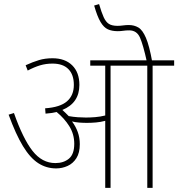

<svg xmlns="http://www.w3.org/2000/svg" viewBox="-20 -916 869 936"><path d="M369 -213Q369 -171 352.5 -145Q336 -119 309.5 -107Q283 -95 254 -95Q206 -95 166.5 -120.5Q127 -146 92 -203.5Q57 -261 22 -357L48 -365Q92 -240 138.5 -180.5Q185 -121 250 -121Q290 -121 316 -142.5Q342 -164 342 -215Q342 -262 318 -300.5Q294 -339 256 -370Q231 -364 202 -362L200 -388Q273 -393 306.5 -422Q340 -451 340 -502Q340 -552 313.5 -579Q287 -606 236 -606Q204 -606 175.5 -597.5Q147 -589 115 -572L105 -598Q140 -614 170 -623Q200 -632 236 -632Q297 -632 332 -597.5Q367 -563 367 -502Q367 -414 284 -380Q292 -373 300 -365Q308 -357 315 -350Q337 -346 359 -344.5Q381 -343 399 -343Q420 -343 444.5 -345Q469 -347 493 -353V-596H420V-622H829V-596H724V0H698V-596H519V0H493V-327Q471 -321 448 -319Q425 -317 404 -317Q385 -317 366 -318.5Q347 -320 331 -324Q349 -300 359 -272.5Q369 -245 369 -213ZM696 -615Q678 -697 662.5 -732.5Q647 -768 610 -768Q594 -768 581 -766Q568 -764 554 -764Q526 -764 506 -773Q486 -782 470 -809Q454 -836 439 -889L463 -896Q475 -855 485.5 -832Q496 -809 511 -799.5Q526 -790 553 -790Q565 -790 579.5 -792Q594 -794 608 -794Q634 -794 654.5 -782Q675 -770 691.5 -731.5Q708 -693 722 -615Z"/></svg>

Font: Noto Sans SemiCondensed Thin
Style: Regular
Weight: 100
Width: 4
Designer: Monotype Design Team
Foundry: Monotype Imaging Inc.
Version: Version 2.013; ttfautohint (v1.8.4.7-5d5b)